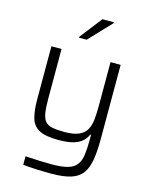

<svg xmlns="http://www.w3.org/2000/svg" viewBox="-137 -825 874 1117"><g transform="rotate(15 300.5 -266.5)"><path d="M283 206Q240 206 192 204Q144 202 112 198V147Q158 150 198.5 151.5Q239 153 271 153Q332 153 368 142.5Q404 132 421 108.5Q438 85 443 47.5Q448 10 448 -43V-72H443Q435 -52 417 -34Q399 -16 364.5 -5Q330 6 272 6Q194 6 156 -14Q118 -34 105 -77.5Q92 -121 92 -191V-510H153V-210Q153 -156 158.5 -124Q164 -92 178.5 -75.5Q193 -59 221 -53.5Q249 -48 294 -48Q350 -48 381.5 -62.5Q413 -77 427 -103.5Q441 -130 444.5 -166.5Q448 -203 448 -247V-510H509V-65Q509 10 500.5 61.5Q492 113 469 145Q446 177 401 191.5Q356 206 283 206ZM234 -600V-605L338 -739H407V-734L280 -600Z"/></g></svg>

Font: Saira Light
Style: Regular
Weight: 300
Designer: Hector Gatti with collaboration of the Omnibus-Type team
Foundry: Omnibus-Type
Version: Version 1.100; ttfautohint (v1.8.3)